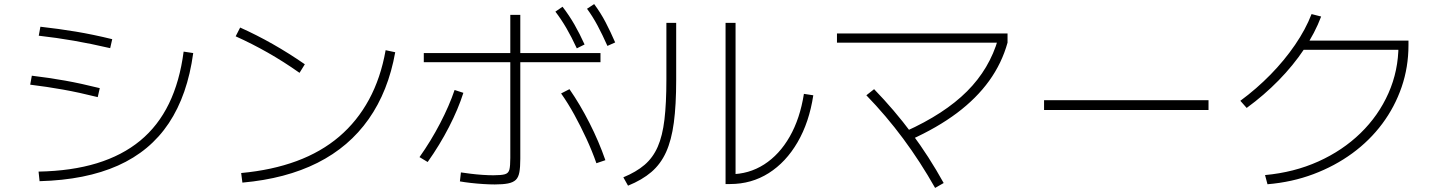

<svg xmlns="http://www.w3.org/2000/svg" viewBox="-20 -875 7040 941"><path d="M169 -34Q331 -37 455 -75Q579 -113 667 -185.5Q755 -258 808 -367Q861 -476 880 -622L927 -615Q899 -409 807.5 -271.5Q716 -134 558 -63.5Q400 7 174 13ZM459 -399Q367 -422 288.5 -436Q210 -450 128 -460L136 -504Q220 -494 298.5 -480Q377 -466 469 -443ZM520 -639Q425 -661 341.5 -675.5Q258 -690 170 -700L178 -744Q268 -734 352 -720Q436 -706 530 -683Z M1162 -27Q1313 -41 1433.5 -85.5Q1554 -130 1642.5 -205.5Q1731 -281 1788.5 -387Q1846 -493 1870 -629L1917 -619Q1883 -428 1787 -291.5Q1691 -155 1536 -77Q1381 1 1168 20ZM1448 -518Q1370 -573 1292.5 -617Q1215 -661 1135 -697L1157 -740Q1318 -668 1474 -560Z M2405 29Q2381 29 2349 27Q2317 25 2286.5 21.5Q2256 18 2234 14L2239 -30Q2259 -27 2287 -23.5Q2315 -20 2344.5 -18Q2374 -16 2398 -16Q2437 -16 2454.5 -21Q2472 -26 2476.5 -43.5Q2481 -61 2481 -101V-802H2530V-97Q2530 -56 2525.5 -31Q2521 -6 2508 6.5Q2495 19 2470 24Q2445 29 2405 29ZM2036 -105Q2092 -184 2137 -270.5Q2182 -357 2208 -434L2251 -420Q2226 -341 2180.5 -252.5Q2135 -164 2076 -81ZM2903 -75Q2882 -135 2854 -195.5Q2826 -256 2795 -312.5Q2764 -369 2730 -417L2771 -438Q2823 -363 2869 -272.5Q2915 -182 2947 -90ZM2057 -570V-615H2923V-570ZM2807 -638Q2781 -694 2756 -737Q2731 -780 2702 -818L2737 -842Q2770 -799 2795.5 -754.5Q2821 -710 2845 -657ZM2957 -650Q2932 -706 2908.5 -750Q2885 -794 2857 -832L2892 -855Q2924 -812 2948 -766Q2972 -720 2995 -667Z M3536 27V-763H3585V4L3558 -21Q3650 -21 3725 -69Q3800 -117 3850.5 -205.5Q3901 -294 3920 -415L3966 -408Q3946 -276 3889 -178Q3832 -80 3747.5 -26.5Q3663 27 3558 27ZM3035 -6Q3098 -32 3139 -67Q3180 -102 3203.5 -155.5Q3227 -209 3236.5 -289Q3246 -369 3246 -485V-763H3294V-483Q3294 -360 3282.5 -274Q3271 -188 3244.5 -129.5Q3218 -71 3172.5 -32Q3127 7 3058 35Z M4418 -231Q4609 -317 4719.5 -427.5Q4830 -538 4872 -685L4918 -666Q4890 -565 4828 -479Q4766 -393 4670 -321Q4574 -249 4441 -189ZM4563 46Q4490 -83 4406.5 -195.5Q4323 -308 4226 -408L4264 -438Q4363 -336 4448 -222Q4533 -108 4605 22ZM4082 -666V-711H4918V-666Z M5097 -336V-384H5903V-336Z M6180 -17Q6322 -30 6441 -83.5Q6560 -137 6648 -222.5Q6736 -308 6785 -418.5Q6834 -529 6834 -654L6855 -631H6355V-676H6883V-654Q6883 -546 6849.5 -448.5Q6816 -351 6754.5 -268.5Q6693 -186 6607.5 -123.5Q6522 -61 6417 -21.5Q6312 18 6192 28ZM6059 -381Q6139 -440 6207 -509.5Q6275 -579 6327 -655Q6379 -731 6408 -806L6455 -794Q6425 -714 6371.5 -634Q6318 -554 6246.5 -481Q6175 -408 6090 -346Z"/></svg>

Font: M PLUS 1 Light
Style: Regular
Weight: 300
Designer: Coji Morishita
Foundry: UNDERFOREST DESIGN
Version: Version 1.001